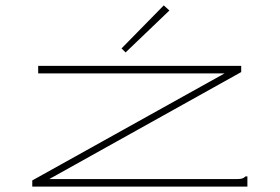

<svg xmlns="http://www.w3.org/2000/svg" viewBox="-20 -694 1040 714"><path d="M100 -23 815 -421H122V-449H877V-426L163 -28H856Q873 -28 880 -30Q887 -32 893 -38H900V0H100ZM447 -499 432 -514 589 -674 610 -655Z"/></svg>

Font: Inconsolata UltraExpanded ExtraLight
Style: Regular
Weight: 200
Width: 9
Monospace: yes
Designer: Raph Levien, Cyreal, Brenton Simpson
Foundry: Raph Levien, Cyreal, Google
Version: Version 3.001; ttfautohint (v1.8.2.53-6de2)